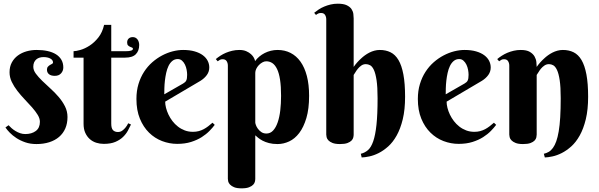

<svg xmlns="http://www.w3.org/2000/svg" viewBox="-20 -780 3276 1050"><path d="M217.8 -467.8Q206.5 -467.8 196.5 -464.8Q186.5 -461.9 178.7 -455.3Q170.9 -448.7 166.5 -438.7Q162.1 -428.7 162.1 -415Q162.1 -396 176 -377.2Q189.9 -358.4 210.7 -338.1Q231.4 -317.9 255.6 -296.1Q279.8 -274.4 300.5 -250.2Q321.3 -226.1 335.2 -198.7Q349.1 -171.4 349.1 -140.1Q349.1 -105 337.2 -77.6Q325.2 -50.3 303 -31.2Q280.8 -12.2 249.3 -2.2Q217.8 7.8 179.2 7.8Q145.5 7.8 118.2 -1.7Q90.8 -11.2 69.6 -25.1Q48.3 -39.1 33.2 -54.7Q18.1 -70.3 9.8 -83L26.9 -95.2Q33.2 -87.9 43 -79.3Q52.7 -70.8 64.7 -63.5Q76.7 -56.2 90.3 -51.5Q104 -46.9 118.2 -46.9Q153.3 -46.9 175.8 -63.7Q198.2 -80.6 198.2 -113.8Q198.2 -132.3 186 -152.1Q173.8 -171.9 155.3 -192.9Q136.7 -213.9 115.2 -236.3Q93.8 -258.8 75.2 -282.7Q56.6 -306.6 44.4 -332Q32.2 -357.4 32.2 -384.8Q32.2 -415.5 44.7 -438.5Q57.1 -461.4 77.9 -476.6Q98.6 -491.7 125.2 -499.3Q151.9 -506.8 180.2 -506.8Q212.9 -506.8 239.7 -501Q266.6 -495.1 285.9 -483.2Q305.2 -471.2 315.7 -453.1Q326.2 -435.1 326.2 -411.1Q326.2 -392.6 314 -378.9Q301.8 -365.2 279.8 -365.2Q258.8 -365.2 247.8 -374.3Q236.8 -383.3 236.8 -398.9Q236.8 -409.2 241.9 -415Q247.1 -420.9 253.4 -424.6Q259.8 -428.2 264.9 -430.9Q270 -433.6 270 -438Q270 -451.7 255.4 -459.7Q240.7 -467.8 217.8 -467.8Z M588.4 -464.8V-104Q588.4 -78.1 598.1 -68.1Q607.9 -58.1 625 -58.1Q638.2 -58.1 648.4 -65.4Q658.7 -72.8 666 -82Q674.8 -92.3 681.2 -106L696.3 -99.1Q689 -83.5 679 -64.9Q668.9 -46.4 652.3 -30.5Q635.7 -14.6 610.6 -3.9Q585.4 6.8 547.4 6.8Q525.9 6.8 506.1 0.5Q486.3 -5.9 470.9 -19.5Q455.6 -33.2 446.3 -53.7Q437 -74.2 437 -103V-464.8H382.3V-500Q396 -500 420.4 -507.1Q444.8 -514.2 470.5 -530.8Q496.1 -547.4 518.1 -575.2Q540 -603 549.3 -644H588.4V-500H668Q707 -500 707 -513.2Q707 -518.1 702.1 -519.8Q697.3 -521.5 691.2 -524.2Q685.1 -526.9 680.2 -531.7Q675.3 -536.6 675.3 -547.9Q675.3 -561.5 683.8 -569.3Q692.4 -577.1 706.1 -577.1Q714.8 -577.1 721.4 -573.5Q728 -569.8 732.4 -563.7Q736.8 -557.6 739 -549.8Q741.2 -542 741.2 -534.2Q741.2 -502.4 722.9 -483.6Q704.6 -464.8 664.1 -464.8Z M883.3 -224.1Q883.3 -208.5 887.9 -190.2Q892.6 -171.9 901.4 -153.3Q910.2 -134.8 923.1 -117.9Q936 -101.1 952.9 -87.9Q969.7 -74.7 990.2 -66.9Q1010.7 -59.1 1035.2 -59.1Q1052.2 -59.1 1066.9 -63Q1081.5 -66.9 1094.2 -73.7Q1106.9 -80.6 1118.7 -89.6Q1130.4 -98.6 1142.1 -108.9L1154.3 -97.2Q1143.1 -82 1125.5 -64Q1107.9 -45.9 1083 -30Q1058.1 -14.2 1024.9 -3.7Q991.7 6.8 949.2 6.8Q906.7 6.8 866.5 -8.5Q826.2 -23.9 794.9 -54.7Q763.7 -85.4 744.9 -131.3Q726.1 -177.2 726.1 -238.8Q726.1 -283.2 737.3 -320.3Q748.5 -357.4 767.8 -387.2Q787.1 -417 812.7 -439.5Q838.4 -461.9 866.7 -476.8Q895 -491.7 924.6 -499.3Q954.1 -506.8 981.4 -506.8Q1017.6 -506.8 1044.4 -499Q1071.3 -491.2 1089.1 -478Q1106.9 -464.8 1115.7 -447.5Q1124.5 -430.2 1124.5 -411.1Q1124.5 -388.2 1111.3 -369.9Q1098.1 -351.6 1076.2 -337.9ZM981.4 -323.2Q987.8 -327.1 991.9 -330.8Q996.1 -334.5 998.5 -339.6Q1001 -344.7 1002.2 -352.3Q1003.4 -359.9 1003.4 -371.1Q1003.4 -383.3 1000.7 -398.2Q998 -413.1 991.7 -426.3Q985.4 -439.5 975.6 -448.2Q965.8 -457 952.1 -457Q934.6 -457 922.1 -446.5Q909.7 -436 901.6 -419.4Q893.6 -402.8 888.9 -381.6Q884.3 -360.4 881.8 -338.9Q879.4 -317.4 878.9 -297.6Q878.4 -277.8 878.4 -264.2Z M1226.1 -420.9Q1226.1 -435.1 1219.5 -445.6Q1212.9 -456.1 1197.3 -456.1Q1189 -456.1 1183.1 -453.1Q1177.2 -450.2 1170.4 -444.8L1160.2 -457Q1171.4 -466.3 1185.3 -475.3Q1199.2 -484.4 1215.3 -491.2Q1231.4 -498 1250 -502.4Q1268.6 -506.8 1289.1 -506.8Q1311 -506.8 1326.7 -500Q1342.3 -493.2 1352.8 -483.6Q1363.3 -474.1 1368.7 -463.6Q1374 -453.1 1375 -445.8Q1384.8 -459.5 1398.2 -470.7Q1411.6 -481.9 1427.5 -490Q1443.4 -498 1461.2 -502.4Q1479 -506.8 1498 -506.8Q1537.1 -506.8 1568.8 -490.7Q1600.6 -474.6 1623.3 -442.9Q1646 -411.1 1658.2 -364.3Q1670.4 -317.4 1670.4 -255.9Q1670.4 -184.6 1655.5 -134.5Q1640.6 -84.5 1616.5 -52.7Q1592.3 -21 1561.3 -6.6Q1530.3 7.8 1498 7.8Q1471.2 7.8 1450.9 2.4Q1430.7 -2.9 1416 -10.7Q1401.4 -18.6 1391.6 -26.6Q1381.8 -34.7 1376 -40V198.2Q1376 204.6 1374 213.4Q1372.1 222.2 1364.5 230.2Q1356.9 238.3 1342 244.1Q1327.1 250 1301.3 250Q1275.4 250 1260.5 243.9Q1245.6 237.8 1237.8 229.2Q1230 220.7 1228 212.2Q1226.1 203.6 1226.1 198.2ZM1376 -109.9Q1376 -106 1379.4 -96.2Q1382.8 -86.4 1390.1 -76.2Q1397.5 -65.9 1408.9 -57.9Q1420.4 -49.8 1437 -49.8Q1458.5 -49.8 1473.6 -66.2Q1488.8 -82.5 1498.5 -110.6Q1508.3 -138.7 1512.7 -176Q1517.1 -213.4 1517.1 -255.9Q1517.1 -308.1 1511.5 -344.2Q1505.9 -380.4 1495.1 -402.6Q1484.4 -424.8 1469.5 -434.8Q1454.6 -444.8 1436 -444.8Q1425.3 -444.8 1414.6 -438.7Q1403.8 -432.6 1395.3 -423.6Q1386.7 -414.6 1381.3 -403.3Q1376 -392.1 1376 -381.8Z M1914.1 -414.1Q1932.1 -439.9 1955.1 -460.4Q1964.4 -469.2 1975.8 -477.5Q1987.3 -485.8 2000.2 -492.4Q2013.2 -499 2027.6 -502.9Q2042 -506.8 2057.1 -506.8Q2089.8 -506.8 2115.7 -494.1Q2141.6 -481.4 2159.2 -451.7Q2176.8 -421.9 2186 -372.8Q2195.3 -323.7 2195.3 -251Q2195.3 -180.2 2182.6 -127.9Q2169.9 -75.7 2149.4 -39.1Q2128.9 -2.4 2103 20.8Q2077.1 43.9 2050.8 57.1Q2024.4 70.3 2000 75.4Q1975.6 80.6 1958 81.1L1953.1 61Q1975.1 55.7 1992.2 41Q2009.3 26.4 2021 -7.1Q2032.7 -40.5 2038.8 -97.2Q2044.9 -153.8 2044.9 -243.2Q2044.9 -304.7 2039.3 -341.6Q2033.7 -378.4 2024.7 -397.7Q2015.6 -417 2004.2 -423.1Q1992.7 -429.2 1981 -429.2Q1966.8 -429.2 1956.1 -421.6Q1945.3 -414.1 1937.3 -404.3Q1929.2 -394.5 1923.6 -384.8Q1918 -375 1914.1 -370.1V-43.9Q1914.1 -37.6 1912.1 -28.6Q1910.2 -19.5 1902.6 -11.5Q1895 -3.4 1880.1 2.2Q1865.2 7.8 1839.4 7.8Q1813.5 7.8 1798.3 1.7Q1783.2 -4.4 1775.6 -12.7Q1768.1 -21 1766.1 -29.8Q1764.2 -38.6 1764.2 -43.9V-673.8Q1764.2 -688 1757.6 -698.5Q1751 -709 1735.4 -709Q1727.1 -709 1720.9 -706.3Q1714.8 -703.6 1708 -698.2L1698.2 -710Q1709.5 -719.2 1723.1 -728.3Q1736.8 -737.3 1753.2 -744.1Q1769.5 -751 1788.1 -755.4Q1806.6 -759.8 1827.1 -759.8Q1858.9 -759.8 1876.5 -751.2Q1894 -742.7 1902.3 -730.2Q1910.6 -717.8 1912.4 -703.9Q1914.1 -689.9 1914.1 -679.2Z M2422.4 -224.1Q2422.4 -208.5 2427 -190.2Q2431.6 -171.9 2440.4 -153.3Q2449.2 -134.8 2462.2 -117.9Q2475.1 -101.1 2491.9 -87.9Q2508.8 -74.7 2529.3 -66.9Q2549.8 -59.1 2574.2 -59.1Q2591.3 -59.1 2606 -63Q2620.6 -66.9 2633.3 -73.7Q2646 -80.6 2657.7 -89.6Q2669.4 -98.6 2681.2 -108.9L2693.4 -97.2Q2682.1 -82 2664.6 -64Q2647 -45.9 2622.1 -30Q2597.2 -14.2 2564 -3.7Q2530.8 6.8 2488.3 6.8Q2445.8 6.8 2405.5 -8.5Q2365.2 -23.9 2334 -54.7Q2302.7 -85.4 2283.9 -131.3Q2265.1 -177.2 2265.1 -238.8Q2265.1 -283.2 2276.4 -320.3Q2287.6 -357.4 2306.9 -387.2Q2326.2 -417 2351.8 -439.5Q2377.4 -461.9 2405.8 -476.8Q2434.1 -491.7 2463.6 -499.3Q2493.2 -506.8 2520.5 -506.8Q2556.6 -506.8 2583.5 -499Q2610.4 -491.2 2628.2 -478Q2646 -464.8 2654.8 -447.5Q2663.6 -430.2 2663.6 -411.1Q2663.6 -388.2 2650.4 -369.9Q2637.2 -351.6 2615.2 -337.9ZM2520.5 -323.2Q2526.9 -327.1 2531 -330.8Q2535.2 -334.5 2537.6 -339.6Q2540 -344.7 2541.3 -352.3Q2542.5 -359.9 2542.5 -371.1Q2542.5 -383.3 2539.8 -398.2Q2537.1 -413.1 2530.8 -426.3Q2524.4 -439.5 2514.6 -448.2Q2504.9 -457 2491.2 -457Q2473.6 -457 2461.2 -446.5Q2448.7 -436 2440.7 -419.4Q2432.6 -402.8 2428 -381.6Q2423.3 -360.4 2420.9 -338.9Q2418.5 -317.4 2418 -297.6Q2417.5 -277.8 2417.5 -264.2Z M3046.4 -243.2Q3046.4 -304.7 3040.8 -341.6Q3035.2 -378.4 3025.9 -397.7Q3016.6 -417 3005.4 -423.1Q2994.1 -429.2 2982.4 -429.2Q2968.3 -429.2 2957.3 -421.6Q2946.3 -414.1 2938.2 -404.3Q2930.2 -394.5 2924.6 -384.8Q2918.9 -375 2915 -370.1V-43.9Q2915 -37.6 2913.1 -28.6Q2911.1 -19.5 2903.6 -11.5Q2896 -3.4 2881.1 2.2Q2866.2 7.8 2840.3 7.8Q2814.5 7.8 2799.6 1.7Q2784.7 -4.4 2776.9 -12.7Q2769 -21 2767.1 -29.8Q2765.1 -38.6 2765.1 -43.9V-420.9Q2765.1 -435.1 2758.5 -445.6Q2752 -456.1 2736.3 -456.1Q2728 -456.1 2722.2 -453.1Q2716.3 -450.2 2709.5 -444.8L2699.2 -457Q2710.4 -466.3 2724.4 -475.3Q2738.3 -484.4 2754.4 -491.2Q2770.5 -498 2789.1 -502.4Q2807.6 -506.8 2828.1 -506.8Q2859.9 -506.8 2877.4 -496.3Q2895 -485.8 2903.3 -471.2Q2911.6 -456.5 2913.3 -440.7Q2915 -424.8 2915 -414.1Q2933.1 -439.9 2956.1 -460.4Q2965.3 -469.2 2976.8 -477.5Q2988.3 -485.8 3001.2 -492.4Q3014.2 -499 3028.6 -502.9Q3043 -506.8 3058.1 -506.8Q3091.3 -506.8 3116.9 -494.1Q3142.6 -481.4 3160.2 -451.7Q3177.7 -421.9 3187 -372.8Q3196.3 -323.7 3196.3 -251Q3196.3 -180.2 3183.6 -127.9Q3170.9 -75.7 3150.4 -39.1Q3129.9 -2.4 3104 20.8Q3078.1 43.9 3051.8 57.1Q3025.4 70.3 3001.2 75.4Q2977.1 80.6 2959.5 81.1L2954.1 61Q2968.8 57.6 2981.2 50.3Q2993.7 43 3003.9 28.8Q3014.2 14.6 3022 -7.1Q3029.8 -28.8 3035.4 -61.5Q3041 -94.2 3043.7 -138.9Q3046.4 -183.6 3046.4 -243.2Z"/></svg>

Font: Berkshire Swash
Style: Regular
Weight: 700
Designer: Astigmatic (AOETI)
Foundry: Astigmatic (AOETI)
Version: Version 1.000